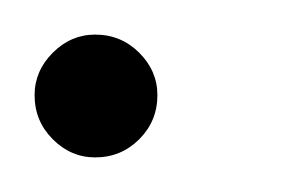

<svg xmlns="http://www.w3.org/2000/svg" viewBox="-25 -326 176 111"><path d="M66 -271Q66 -256 55.5 -245.5Q45 -235 30 -235Q16 -235 5.5 -245.5Q-5 -256 -5 -271Q-5 -285 5.5 -295.5Q16 -306 30 -306Q45 -306 55.5 -295.5Q66 -285 66 -271Z"/></svg>

Font: Dynalight
Style: Regular
Weight: 400
Designer: Astigmatic (AOETI)
Foundry: Astigmatic (AOETI)
Version: Version 1.000